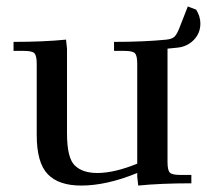

<svg xmlns="http://www.w3.org/2000/svg" viewBox="-20 -569 642 596"><path d="M22 -411V-439Q115 -439 185 -446L188 -418V-155Q188 -79 212 -55.5Q236 -32 282 -32Q335 -32 406 -61V-371Q406 -396 399 -403.5Q392 -411 367 -411H334V-439Q427 -439 497 -446Q515 -448 522.5 -456Q530 -464 538 -485L563 -549L589 -539Q602 -518 602 -496Q602 -466 581.5 -445Q561 -424 530 -421L500 -418V-66Q500 -41 507 -33.5Q514 -26 539 -26H574V0Q479 0 409 7L406 -21V-32Q311 7 232 7Q162 7 128 -28.5Q94 -64 94 -150V-371Q94 -396 87 -403.5Q80 -411 55 -411Z"/></svg>

Font: Dihjauti
Style: Bold
Weight: 700
Designer: T. Christopher White
Version: Version 3.0.0